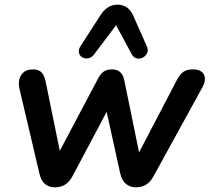

<svg xmlns="http://www.w3.org/2000/svg" viewBox="-20 -794 897 822"><path d="M215 8Q190 8 173 -6Q156 -20 149 -50L64 -411Q55 -449 71 -473Q87 -497 121 -497Q145 -497 157.5 -484.5Q170 -472 176 -442L243 -114H218L401 -460Q412 -480 425.5 -488.5Q439 -497 460 -497Q480 -497 493.5 -486Q507 -475 512 -451L581 -114H561L737 -451Q751 -477 766 -487Q781 -497 806 -497Q842 -497 853 -474.5Q864 -452 847 -421L637 -39Q624 -15 605.5 -3.5Q587 8 562 8Q537 8 519.5 -6.5Q502 -21 495 -50L420 -391H477L291 -41Q278 -16 259.5 -4Q241 8 215 8ZM550 -728 608 -597Q616 -580 610 -567Q604 -554 591.5 -547.5Q579 -541 565.5 -544Q552 -547 544 -562L477 -686L382 -560Q372 -547 358 -544.5Q344 -542 332.5 -548.5Q321 -555 318 -568Q315 -581 325 -597L409 -727Q423 -750 441.5 -762Q460 -774 483 -774Q529 -774 550 -728Z"/></svg>

Font: Nunito Variable Extra Light
Style: Italic
Weight: 200
Italic angle: -9°
Designer: Vernon Adams
Foundry: Vernon Adams
Version: Version 3.602